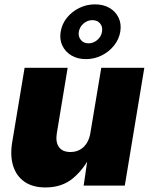

<svg xmlns="http://www.w3.org/2000/svg" viewBox="-20 -844 679 873"><path d="M186.5 8.3Q128.9 8.3 91.8 -17.3Q54.7 -43 40 -89.1Q25.4 -135.3 35.2 -195.8L91.8 -535.6H287.6L238.3 -237.8Q231.9 -197.8 248 -175.3Q264.2 -152.8 300.3 -152.8Q324.2 -152.8 343 -163.1Q361.8 -173.3 374.3 -192.9Q386.7 -212.4 391.1 -240.2L440.4 -535.6H636.2L547.4 0H360.4L380.9 -140.6H393.6Q362.8 -76.7 312.7 -34.2Q262.7 8.3 186.5 8.3ZM370.6 -575.2Q332.5 -575.2 304.7 -591.8Q276.9 -608.4 263.4 -636.7Q250 -665 255.9 -699.7Q261.7 -735.4 284.4 -763.4Q307.1 -791.5 340.6 -807.9Q374 -824.2 411.6 -824.2Q450.2 -824.2 478 -807.9Q505.9 -791.5 519.3 -763.4Q532.7 -735.4 526.9 -699.7Q521 -665 498.3 -636.7Q475.6 -608.4 442.1 -591.8Q408.7 -575.2 370.6 -575.2ZM382.3 -647Q404.8 -647 422.6 -662.4Q440.4 -677.7 443.8 -699.7Q447.8 -722.2 435.1 -737.3Q422.4 -752.4 399.9 -752.4Q377.9 -752.4 360.1 -737.3Q342.3 -722.2 338.4 -699.7Q335 -677.7 347.7 -662.4Q360.4 -647 382.3 -647Z"/></svg>

Font: Inter 20pt Black
Style: Italic
Weight: 900
Italic angle: -9.3988°
Version: Version 4.001;git-66647c0bb